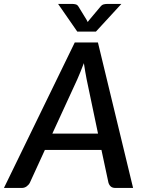

<svg xmlns="http://www.w3.org/2000/svg" viewBox="-56 -930 718 950"><path d="M0 0ZM602.5 0H515.5Q500.5 0 492.2 -7.2Q484 -14.5 480.5 -26.5L446 -188H166L92 -26.5Q87 -16 76.2 -8Q65.5 0 51.5 0H-36.5L314 -720H428.5ZM203 -269H429L372.5 -538.5Q369.5 -554 366 -574Q362.5 -594 359 -617.5Q350.5 -594 341.8 -573.8Q333 -553.5 326.5 -537.5ZM418.5 -773.5H326.5L231.5 -910.5H303.5Q309.5 -910.5 318.2 -908.5Q327 -906.5 332.5 -897L373 -831L378 -821Q380 -823.5 381.5 -826Q383 -828.5 385.5 -831L440.5 -896.5Q448.5 -906.5 457.5 -908.5Q466.5 -910.5 473 -910.5H544.5Z"/></svg>

Font: Lato Semibold
Style: Italic
Weight: 600
Italic angle: -7°
Designer: Lukasz Dziedzic
Foundry: tyPoland Lukasz Dziedzic
Version: Version 2.006; 2014-01-15